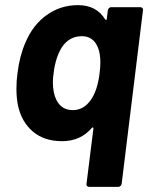

<svg xmlns="http://www.w3.org/2000/svg" viewBox="-20 -542 591 748"><path d="M413 -514H527Q532 -514 535 -510.5Q538 -507 537 -502L454 174Q453 179 449.5 182.5Q446 186 441 186H327Q322 186 319 182.5Q316 179 317 174L344 -42Q344 -45 342 -45.5Q340 -46 338 -44Q294 8 222 8Q152 8 108 -29.5Q64 -67 50 -131Q44 -161 44 -195Q44 -228 48 -256Q56 -323 79 -376Q108 -445 162 -483.5Q216 -522 284 -522Q356 -522 390 -466Q392 -464 394 -464.5Q396 -465 396 -468L400 -502Q401 -507 404.5 -510.5Q408 -514 413 -514ZM368 -257Q371 -280 371 -298Q371 -335 361 -358Q343 -401 299 -401Q250 -401 221 -358Q196 -317 189 -258Q186 -239 186 -222Q186 -180 200 -152Q220 -113 264 -113Q306 -113 334 -153Q360 -190 368 -257Z"/></svg>

Font: Barlow
Style: Bold Italic
Weight: 700
Italic angle: -7°
Designer: Jeremy Tribby
Foundry: Tribby Type
Version: Version 1.422